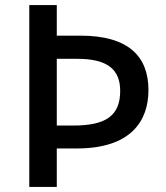

<svg xmlns="http://www.w3.org/2000/svg" viewBox="-20 -785 652 754"><path d="M563 -431C563 -564 484 -645 296 -645H203V-765H95V-51H203V-202H282C495 -202 563 -311 563 -431ZM268 -292H203V-554H284C401 -554 452 -513 452 -428C452 -330 395 -292 268 -292Z"/></svg>

Font: Noto Sans Tamil UI Medium
Style: Regular
Weight: 500
Designer: Jelle Bosma - Monotype Design Team
Foundry: Monotype Imaging Inc.
Version: Version 2.004